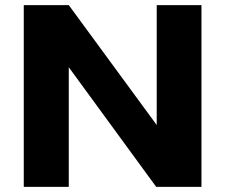

<svg xmlns="http://www.w3.org/2000/svg" viewBox="-20 -731 885 751"><path d="M768 0V-711H593V-242L249 -711H73V0H249V-468L591 0Z"/></svg>

Font: Asimov
Style: XWid
Weight: 500
Designer: Google
Version: Version 2.000980; 2014